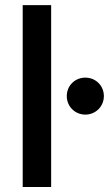

<svg xmlns="http://www.w3.org/2000/svg" viewBox="-20 -748 439 768"><path d="M184.6 -727.5H70.8V0H184.6ZM321.3 -289.6C362.8 -289.6 395.5 -322.3 395.5 -363.8C395.5 -405.3 362.8 -437.5 321.3 -437.5C279.8 -437.5 247.1 -405.3 247.1 -363.8C247.1 -322.3 279.8 -289.6 321.3 -289.6Z"/></svg>

Font: Raveo Medium
Style: Regular
Weight: 500
Designer: Jakub Foglar, Rasmus Andersson (Inter)
Foundry: Jakubfoglar.com
Version: Version 1.100;Glyphs 3.2.3 (3260)